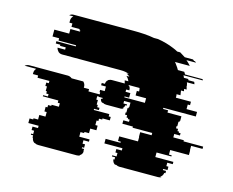

<svg xmlns="http://www.w3.org/2000/svg" viewBox="-151 -692 987 812"><g transform="rotate(15 342.0 -285.5)"><path d="M751 -164H701V-144H702V-124H620V-104H632V-99H567V-79H646V-69H622V-54H631V-39H612V-34H626V-24H621Q619 -10 608 -4H614Q609 0 600 0H431Q423 0 416 -4H410Q400 -10 398 -24H403V-34H389V-39H408V-54H399V-69H423V-79H344V-99H409V-104H397V-124H479V-144H478V-164H528V-174H442V-179H396V-194H421V-204H413V-209H406V-219H397V-229H400V-249H404V-254H406V-274H345V-284H323V-289H465V-309H419V-329H429Q429 -333 428.5 -336.5Q428 -340 427 -344H362Q361 -348 360 -351.5Q359 -355 358 -359H374Q369 -371 360 -379H373Q368 -384 358 -389H368Q354 -396 330 -396H74Q63 -396 55 -404H56Q49 -411 48 -419H81V-429H56V-434H36V-444H121V-449H44V-459H15V-489H80V-509H122V-514H118V-519H82V-534H69V-544Q69 -555 78 -564H60Q67 -571 78 -571H339Q364 -571 387 -569.5Q410 -568 431 -564H449Q487 -558 520 -544Q525 -542 530.5 -539.5Q536 -537 541 -534H554L578 -519H614L620 -514H624L630 -509H588Q599 -500 608 -489H543Q547 -485 550.5 -479.5Q554 -474 558 -469L564 -459H592L598 -449H675Q675 -448 677 -444H592Q594 -442 595 -439Q596 -436 597 -434H616Q618 -430 618 -429H643Q645 -427 645.5 -424Q646 -421 647 -419H614Q616 -415 616.5 -411.5Q617 -408 618 -404H617Q618 -400 619 -396.5Q620 -393 621 -389H610Q611 -387 611 -384Q611 -381 612 -379H599L602 -359H585Q586 -355 586 -351.5Q586 -348 586 -344H652V-329H642V-309H688V-289H546V-284H568V-274H629V-254H627V-249H623V-229H620V-219H629V-209H636V-204H644V-194H619V-179H665V-174H751ZM332 -204V-194H341V-179H309V-174H295V-164H287V-144H297V-124H270V-104H250V-99H234V-79H279V-69H255V-54H266V-39H257V-34H267V-24H268Q268 -11 256 -4H258Q253 0 244 0H75Q66 0 61 -4H58Q48 -10 46 -24H44V-34H34V-39H43V-54H32V-69H56V-79H11V-99H27V-104H47V-124H74V-144H64V-164H72V-174H86V-179H118V-194H109V-204H41V-209H62V-219H52V-229H47V-249H40V-264H51V-274H-1V-284H-24V-289Q-24 -301 -16 -309H-67Q-58 -316 -48 -316H121Q130 -316 139 -309H190Q199 -300 199 -289V-284H222V-274H274V-264H263V-249H270V-229H275V-219H285V-209H264V-204ZM395 -293H375V-283H378V-263H394V-258H388Q386 -247 379 -243H385Q380 -239 372 -239H309Q300 -239 295 -243H290Q283 -247 281 -258H287V-263H271V-283H268V-293H288V-313H267V-323H281V-324Q281 -331 286 -338H287Q289 -341 292 -343H293Q298 -346 305 -346H368Q374 -346 380 -343H379Q381 -342 385 -338H384Q388 -333 388 -324V-323H374V-313H395Z"/></g></svg>

Font: Rubik Glitch
Style: Regular
Weight: 400
Designer: Hubert and Fischer, NaN
Foundry: Hubert and Fischer, NaN
Version: Version 2.200